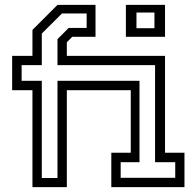

<svg xmlns="http://www.w3.org/2000/svg" viewBox="-20 -770 794 790"><path d="M113.5 0V-399H30V-540H113.5V-647L216.5 -750H373V-618.5H277L255 -596V-540H659V-141.5H739V0H438V-141.5H518V-399H255V0ZM498 -618.5V-750H659V-618.5ZM541.5 -654H615.5V-718.5H541.5ZM152 -37.5H216.5V-437.5H554V-102.5H476.5V-38.5H701V-102.5H618V-502H216.5V-609L262.5 -655H336.5V-714.5H235L152 -632V-502H69V-437.5H152Z"/></svg>

Font: Tourney Condensed
Style: Regular
Weight: 400
Width: 3
Designer: Tyler Finck
Foundry: Etcetera Type Co
Version: Version 1.010; ttfautohint (v1.8.3)